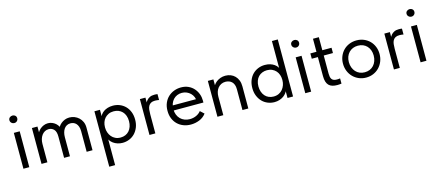

<svg xmlns="http://www.w3.org/2000/svg" viewBox="-59 -1368 5215 2276"><g transform="rotate(-15 2548.0 -230.0)"><path d="M75 0H147V-440H75ZM112 -551Q132 -551 145.5 -564.5Q159 -578 159 -598Q159 -618 145.5 -630.5Q132 -643 112 -643Q92 -643 77.5 -630.5Q63 -618 63 -598Q63 -578 77.5 -564.5Q92 -551 112 -551Z M297 0H369V-309L365 -316V-440H297V-316V-309V-126V-111ZM574 -263V0H646V-279L636 -312Q633 -343 620 -368Q607 -393 587.5 -410Q568 -427 544 -436.5Q520 -446 494 -446Q466 -446 441 -435.5Q416 -425 396.5 -408Q377 -391 364.5 -369Q352 -347 349 -324V-226H369Q369 -257 377 -284Q385 -311 400 -331.5Q415 -352 436.5 -364Q458 -376 485 -376Q523 -376 548.5 -349Q574 -322 574 -263ZM851 -253V0H923V-267V-279Q923 -318 909 -349Q895 -380 871.5 -401.5Q848 -423 818.5 -434.5Q789 -446 757 -446Q726 -446 700 -435.5Q674 -425 653.5 -408Q633 -391 620 -369.5Q607 -348 602 -325V-233H646Q646 -264 653 -290Q660 -316 673 -335Q686 -354 706 -365Q726 -376 751 -376Q770 -376 788 -369.5Q806 -363 820 -348Q834 -333 842.5 -309.5Q851 -286 851 -253Z M1136 240V-111V-124V-309L1132 -316V-440H1064V-316V-309V240ZM1292 8Q1334 8 1373 -7.5Q1412 -23 1441 -52.5Q1470 -82 1487.5 -124.5Q1505 -167 1505 -220Q1505 -273 1488.5 -315Q1472 -357 1443 -386.5Q1414 -416 1375 -432Q1336 -448 1292 -448Q1256 -448 1227 -439Q1198 -430 1177 -415Q1156 -400 1143 -381.5Q1130 -363 1127 -345V-227H1136Q1136 -257 1145.5 -285Q1155 -313 1173.5 -334Q1192 -355 1219.5 -368Q1247 -381 1283 -381Q1315 -381 1341.5 -370.5Q1368 -360 1388 -339.5Q1408 -319 1419 -289Q1430 -259 1430 -221Q1430 -185 1419.5 -155Q1409 -125 1390 -103.5Q1371 -82 1344 -70.5Q1317 -59 1285 -59Q1249 -59 1221 -72.5Q1193 -86 1174.5 -108.5Q1156 -131 1146 -159.5Q1136 -188 1136 -217H1122V-111Q1127 -86 1142 -64.5Q1157 -43 1179 -27Q1201 -11 1230 -1.5Q1259 8 1292 8Z M1800 -446Q1766 -446 1743.5 -434.5Q1721 -423 1707 -406.5Q1693 -390 1685.5 -371.5Q1678 -353 1675 -339L1690 -309V-440H1622V0H1694V-234Q1694 -265 1697 -291Q1700 -317 1710.5 -336Q1721 -355 1740 -365.5Q1759 -376 1790 -376Q1802 -376 1814.5 -374.5Q1827 -373 1839 -371V-443Q1831 -445 1819.5 -445.5Q1808 -446 1800 -446Z M2130 8Q2185 8 2235.5 -12.5Q2286 -33 2318 -76L2271 -119Q2249 -90 2212.5 -73.5Q2176 -57 2134 -57Q2100 -57 2070.5 -68.5Q2041 -80 2019.5 -101.5Q1998 -123 1986 -153.5Q1974 -184 1974 -222Q1974 -259 1985 -288.5Q1996 -318 2015.5 -339Q2035 -360 2062 -371.5Q2089 -383 2120 -383Q2152 -383 2178.5 -371.5Q2205 -360 2225 -340.5Q2245 -321 2256 -294.5Q2267 -268 2267 -237V-215L2308 -267H1950V-206H2339V-231Q2339 -272 2325 -310.5Q2311 -349 2284 -380Q2257 -411 2217.5 -429.5Q2178 -448 2127 -448Q2083 -448 2042.5 -433Q2002 -418 1970.5 -389Q1939 -360 1920.5 -317.5Q1902 -275 1902 -220Q1902 -167 1919.5 -125Q1937 -83 1967.5 -53.5Q1998 -24 2039.5 -8Q2081 8 2130 8Z M2456 0H2528V-309L2524 -316V-440H2456V-316V-309V-126V-111ZM2763 -256V0H2835V-263V-272Q2835 -313 2822.5 -345Q2810 -377 2788 -399.5Q2766 -422 2736 -434Q2706 -446 2671 -446Q2638 -446 2609.5 -435.5Q2581 -425 2559.5 -408Q2538 -391 2524.5 -369.5Q2511 -348 2508 -325V-226H2528Q2528 -258 2536.5 -285.5Q2545 -313 2561.5 -333Q2578 -353 2601.5 -364.5Q2625 -376 2654 -376Q2676 -376 2696 -369Q2716 -362 2731 -347.5Q2746 -333 2754.5 -310.5Q2763 -288 2763 -256Z M3316 0H3384V-309V-316V-700H3312V-316V-309V-126L3316 -111ZM3156 8Q3189 8 3218 -1.5Q3247 -11 3269 -27Q3291 -43 3306 -64.5Q3321 -86 3326 -111V-217H3312Q3312 -188 3302 -159.5Q3292 -131 3273.5 -108.5Q3255 -86 3227 -72.5Q3199 -59 3163 -59Q3131 -59 3104 -70.5Q3077 -82 3058 -103.5Q3039 -125 3028.5 -155Q3018 -185 3018 -221Q3018 -259 3029 -289Q3040 -319 3060 -339.5Q3080 -360 3107 -370.5Q3134 -381 3165 -381Q3201 -381 3228.5 -368Q3256 -355 3274.5 -334Q3293 -313 3302.5 -285Q3312 -257 3312 -227H3321V-345Q3318 -363 3305 -381.5Q3292 -400 3271 -415Q3250 -430 3221 -439Q3192 -448 3156 -448Q3112 -448 3073 -432Q3034 -416 3005 -386.5Q2976 -357 2959.5 -315Q2943 -273 2943 -220Q2943 -167 2960.5 -124.5Q2978 -82 3007 -52.5Q3036 -23 3075 -7.5Q3114 8 3156 8Z M3534 0H3606V-440H3534ZM3571 -551Q3591 -551 3604.5 -564.5Q3618 -578 3618 -598Q3618 -618 3604.5 -630.5Q3591 -643 3571 -643Q3551 -643 3536.5 -630.5Q3522 -618 3522 -598Q3522 -578 3536.5 -564.5Q3551 -551 3571 -551Z M3927 5Q3938 5 3951 4Q3964 3 3978 1V-63Q3967 -61 3956.5 -60.5Q3946 -60 3938 -60Q3913 -60 3898 -67Q3883 -74 3875 -86.5Q3867 -99 3864 -116Q3861 -133 3861 -152V-600H3789V-142Q3789 -102 3797.5 -74Q3806 -46 3823 -28.5Q3840 -11 3866 -3Q3892 5 3927 5ZM3714 -375H3974V-440H3714Z M4281 8Q4329 8 4370 -9.5Q4411 -27 4441 -58Q4471 -89 4488 -131Q4505 -173 4505 -222Q4505 -271 4488 -312.5Q4471 -354 4441 -384Q4411 -414 4370 -431Q4329 -448 4281 -448Q4233 -448 4191.5 -431Q4150 -414 4120 -383.5Q4090 -353 4073 -311.5Q4056 -270 4056 -222Q4056 -173 4073 -131Q4090 -89 4120.5 -58Q4151 -27 4192 -9.5Q4233 8 4281 8ZM4281 -57Q4247 -57 4219 -69Q4191 -81 4171 -103Q4151 -125 4139.5 -155.5Q4128 -186 4128 -222Q4128 -258 4139 -287.5Q4150 -317 4170.5 -338.5Q4191 -360 4219 -371.5Q4247 -383 4281 -383Q4315 -383 4343 -371.5Q4371 -360 4391 -338.5Q4411 -317 4422 -287.5Q4433 -258 4433 -222Q4433 -186 4422 -155.5Q4411 -125 4391 -103Q4371 -81 4343 -69Q4315 -57 4281 -57Z M4800 -446Q4766 -446 4743.5 -434.5Q4721 -423 4707 -406.5Q4693 -390 4685.5 -371.5Q4678 -353 4675 -339L4690 -309V-440H4622V0H4694V-234Q4694 -265 4697 -291Q4700 -317 4710.5 -336Q4721 -355 4740 -365.5Q4759 -376 4790 -376Q4802 -376 4814.5 -374.5Q4827 -373 4839 -371V-443Q4831 -445 4819.5 -445.5Q4808 -446 4800 -446Z M4949 0H5021V-440H4949ZM4986 -551Q5006 -551 5019.5 -564.5Q5033 -578 5033 -598Q5033 -618 5019.5 -630.5Q5006 -643 4986 -643Q4966 -643 4951.5 -630.5Q4937 -618 4937 -598Q4937 -578 4951.5 -564.5Q4966 -551 4986 -551Z"/></g></svg>

Font: Tilda Sans VF
Style: Regular
Weight: 400
Designer: ParaType Ltd
Foundry: ParaType Ltd
Version: Version 1.010